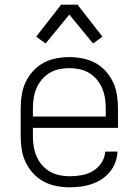

<svg xmlns="http://www.w3.org/2000/svg" viewBox="-20 -785 590 817"><path d="M276 12Q248 12 219.5 6.5Q191 1 166 -12.5Q141 -26 121.5 -47Q102 -68 89.5 -94Q77 -120 72.5 -148Q68 -176 68 -205V-325Q68 -353 72.5 -381.5Q77 -410 89 -435.5Q101 -461 120.5 -482.5Q140 -504 165 -517.5Q190 -531 218.5 -536.5Q247 -542 275 -542Q303 -542 331.5 -536.5Q360 -531 385 -517.5Q410 -504 429.5 -482.5Q449 -461 461 -435.5Q473 -410 477.5 -381.5Q482 -353 482 -325V-241H120V-205Q120 -183 123.5 -161.5Q127 -140 135.5 -120Q144 -100 158.5 -83Q173 -66 192 -55Q211 -44 233 -39.5Q255 -35 276 -35Q302 -35 327.5 -39.5Q353 -44 375 -57Q397 -70 411.5 -92Q426 -114 428 -140H480Q479 -116 470.5 -93.5Q462 -71 447 -53Q432 -35 412 -22Q392 -9 369.5 -1.5Q347 6 323.5 9Q300 12 276 12ZM430 -289V-325Q430 -347 426.5 -368.5Q423 -390 414.5 -410Q406 -430 391.5 -447Q377 -464 358.5 -475Q340 -486 318.5 -490.5Q297 -495 275 -495Q253 -495 231.5 -490.5Q210 -486 191.5 -475Q173 -464 158.5 -447Q144 -430 135.5 -410Q127 -390 123.5 -368.5Q120 -347 120 -325V-289ZM174 -600 134 -629 240 -765H310L416 -629L376 -600L275 -723Z"/></svg>

Font: Lode Dark Term
Style: Regular
Weight: 400
Monospace: yes
Designer: Belleve Invis
Foundry: Belleve Invis
Version: Version 29.2.0